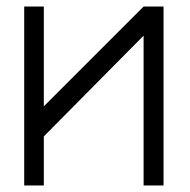

<svg xmlns="http://www.w3.org/2000/svg" viewBox="-20 -617 580 587"><path d="M480 -50H419V-508L114 -200V-50H54V-597H114V-292L419 -597H480Z"/></svg>

Font: ibm3270
Style: Regular
Weight: 400
Monospace: yes
Version: Version 2.0.3